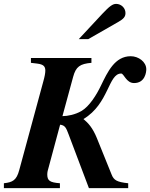

<svg xmlns="http://www.w3.org/2000/svg" viewBox="-55 -967 772 987"><path d="M350 -766H399L551 -853C581 -870 590 -881 590 -900C590 -926 568 -947 542 -947C524 -947 508 -935 472 -897ZM321 -572C335 -624 356 -639 415 -644V-669H104V-644L137 -640C168 -636 178 -626 178 -604C178 -592 175 -574 167 -546L44 -93C30 -40 10 -30 -35 -25V0H253V-25C201 -29 188 -38 188 -71C188 -77 189 -83 190 -88L254 -326C279 -323 285 -310 297 -278L402 0H604V-25C546 -31 530 -41 519 -69L443 -257C421 -311 398 -335 374 -355C506 -434 501 -589 568 -589C582 -589 594 -540 634 -540C691 -540 697 -596 697 -611C697 -649 657 -678 617 -678C535 -678 498 -597 464 -527C442 -481 405 -420 363 -396C332 -378 293 -370 266 -370Z"/></svg>

Font: XITS
Style: Bold Italic
Weight: 700
Italic angle: -16.33°
Designer: MicroPress Inc., with final additions and corrections provided by Coen Hoffman, Elsevier (retired)
Version: Version 1.105